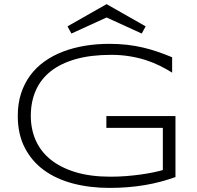

<svg xmlns="http://www.w3.org/2000/svg" viewBox="-20 -895 950 928"><path d="M507.8 -683.1Q554.2 -683.1 594.2 -678.5Q634.3 -673.8 670.9 -665.3Q707.5 -656.7 742.2 -644.8Q776.9 -632.8 812 -618.2V-543.9Q784.2 -561.5 752.7 -577.1Q721.2 -592.8 684.8 -604.5Q648.4 -616.2 606.7 -623Q564.9 -629.9 517.1 -629.9Q419.4 -629.9 346.7 -609.4Q273.9 -588.9 225.6 -550.8Q177.2 -512.7 153.1 -458Q128.9 -403.3 128.9 -335Q128.9 -271 152.6 -217Q176.3 -163.1 224.4 -124Q272.5 -85 344.7 -63Q417 -41 514.2 -41Q552.2 -41 589.6 -43.9Q627 -46.9 660.2 -51.5Q693.4 -56.2 720.7 -61.8Q748 -67.4 767.1 -73.2V-276.9H494.1V-334H828.1V-39.1Q792 -26.4 755.1 -16.6Q718.3 -6.8 679 -0.2Q639.6 6.3 597.4 9.8Q555.2 13.2 508.8 13.2Q414.1 13.2 333 -8.1Q252 -29.3 192.6 -72.5Q133.3 -115.7 99.6 -181.2Q65.9 -246.6 65.9 -335Q65.9 -394 81.5 -442.6Q97.2 -491.2 125.7 -530Q154.3 -568.8 194.6 -597.7Q234.9 -626.5 283.9 -645.3Q333 -664.1 389.6 -673.6Q446.3 -683.1 507.8 -683.1ZM665 -732.9 495.1 -810.5 325.2 -732.9 306.2 -767.6 495.1 -875 684.1 -767.6Z"/></svg>

Font: Syncopate
Style: Regular
Weight: 400
Width: 7
Version: Version 001.001